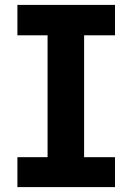

<svg xmlns="http://www.w3.org/2000/svg" viewBox="-20 -763 540 783"><path d="M51 0H449V-122H323V-619H449V-743H51V-619H174V-122H51Z"/></svg>

Font: Noto Sans Mono CJK HK
Style: Bold
Weight: 700
Designer: Ryoko NISHIZUKA 西塚涼子 (kana, bopomofo & ideographs); Paul D. Hunt (Latin, Greek & Cyrillic); Sandoll Communications 산돌커뮤니
Foundry: Adobe
Version: Version 2.004;hotconv 1.0.118;makeotfexe 2.5.65603